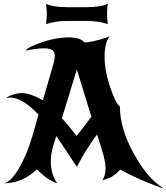

<svg xmlns="http://www.w3.org/2000/svg" viewBox="-37 -941 881 1017"><path d="M824 53 823 56Q678 3 601 -43Q575 -17 556.5 -6Q538 5 504 14Q522 -8 522 -50Q522 -87 501 -153L477 -229Q418 -150 370 -57Q360 -71 323.5 -127.5Q287 -184 261 -220L245 -168Q232 -126 232 -87Q232 -20 266 30Q255 26 246 22Q237 18 228.5 13Q220 8 214.5 4.5Q209 1 200.5 -6Q192 -13 188.5 -16.5Q185 -20 174 -29.5Q163 -39 158 -44Q83 29 -17 30Q21 23 63.5 -49.5Q106 -122 135 -222L167 -334Q81 -424 17 -424Q12 -424 0 -423L-1 -426Q43 -448 79 -448Q122 -448 190 -410L244 -595Q253 -625 253 -646Q253 -667 240 -676Q227 -685 196 -685Q161 -685 98 -673Q111 -692 186 -717.5Q261 -743 325 -743Q389 -743 411 -716Q444 -718 488 -730Q532 -742 544 -750Q517 -712 517 -643Q517 -566 546.5 -479Q576 -392 598 -377Q598 -262 670.5 -129.5Q743 3 824 53ZM369 -221Q378 -232 405.5 -268Q433 -304 447 -323L370 -573L291 -315Q318 -286 369 -221ZM207 -921Q244 -903 320 -903H421Q497 -903 534 -921Q530 -897 530 -867Q530 -837 534 -813Q487 -830 422 -830H319Q254 -830 207 -813Q211 -849 211 -867Q211 -885 207 -921Z"/></svg>

Font: NewRocker
Style: Regular
Weight: 400
Designer: Pablo Impallari, Brenda Gallo, Rodrigo Fuenzalida
Foundry: Pablo Impallari, Brenda Gallo, Rodrigo Fuenzalida
Version: Version 1.000